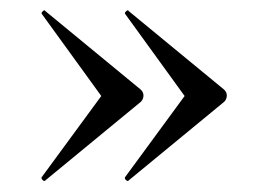

<svg xmlns="http://www.w3.org/2000/svg" viewBox="-20 -382 502 364"><path d="M247 -212Q252 -207 252 -201Q252 -194 247 -189L66 -40Q66 -39 64 -39Q62 -39 60 -41.5Q58 -44 59 -46L172 -200L59 -356Q58 -358 61.5 -361Q65 -364 66 -361ZM405 -212Q410 -207 410 -201Q410 -194 405 -189L224 -40Q224 -39 222 -39Q220 -39 218 -41.5Q216 -44 217 -46L330 -200L217 -356Q216 -358 219.5 -361Q223 -364 224 -361Z"/></svg>

Font: Cormorant Infant Medium
Style: Regular
Weight: 500
Designer: Christian Thalmann (Catharsis Fonts)
Version: Version 3.000